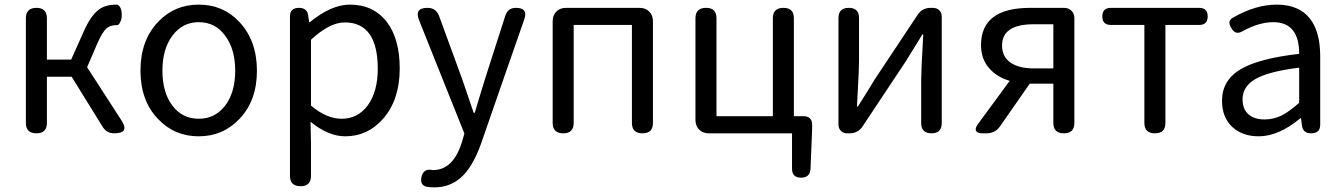

<svg xmlns="http://www.w3.org/2000/svg" viewBox="-20 -577 5815 831"><path d="M138 0Q92 0 92 -45V-498Q92 -543 138 -543Q183 -543 183 -498V-319H288L342 -440Q372 -508 407 -535Q436 -557 484 -557Q485 -557 486 -557Q500 -554 505 -532Q509 -512 505 -494Q503 -485 498 -477Q492 -467 485 -468Q484 -468 482 -468Q458 -468 442 -455Q423 -438 403 -393L357 -286L505 -57Q543 0 474 0Q442 0 425 -27L290 -245H236H183V-45Q183 0 138 0Z M840 13Q735 13 664 -62Q588 -141 588 -271.5Q588 -402 664 -482Q735 -557 840 -557Q946 -557 1016 -482Q1092 -401 1092 -271Q1092 -141 1016 -62Q945 13 840 13ZM840 -63Q911 -63 954.5 -120Q998 -177 998 -271Q998 -365 954 -423Q912 -481 840 -481Q770 -481 726.5 -423Q683 -365 683 -271Q683 -177 726 -120Q769 -63 840 -63Z M1281 229Q1235 229 1235 184V-157V-506Q1235 -543 1274 -543Q1310 -543 1314 -509L1318 -481H1321Q1414 -557 1494 -557Q1597 -557 1655 -481Q1710 -408 1710 -280Q1710 -146 1639 -64Q1572 13 1474 13Q1401 13 1324 -50L1326 45V184Q1326 229 1281 229ZM1459 -63Q1528 -63 1571 -120Q1615 -180 1615 -279Q1615 -480 1472 -480Q1407 -480 1326 -405V-262V-120Q1393 -63 1459 -63Z M1860 234Q1842 234 1825 231Q1797 223 1804 190Q1813 150 1852 159Q1854 159 1855 159Q1940 159 1978 42L1990 1L1794 -489Q1772 -543 1830 -543Q1867 -543 1880 -509L1978 -241Q1980 -234 1985 -221Q2015 -131 2030 -89H2035Q2041 -110 2054 -153Q2072 -213 2081 -241L2167 -509Q2178 -543 2213 -543Q2267 -543 2249 -493L2164 -249L2062 45Q2030 134 1987 180Q1935 234 1860 234Z M2418 0Q2372 0 2372 -45V-485Q2372 -511 2388 -527Q2404 -543 2430 -543H2589H2748Q2774 -543 2790 -527Q2806 -511 2806 -485V-45Q2806 0 2761 0Q2715 0 2715 -45V-469H2463V-45Q2463 0 2418 0Z M3447 192Q3408 192 3408 153V0H3199H3048Q3022 0 3006 -16Q2990 -32 2990 -58V-498Q2990 -543 3036 -543Q3081 -543 3081 -498V-74H3325V-498Q3325 -543 3371 -543Q3416 -543 3416 -498V-74H3459Q3476 -74 3485.5 -64.5Q3495 -55 3495 -38V-17L3488 154Q3486 192 3447 192Z M3648 0Q3630 0 3619.5 -10.5Q3609 -21 3609 -39V-499Q3609 -543 3654 -543Q3698 -543 3698 -499V-316Q3698 -279 3693 -191Q3690 -141 3689 -116H3693Q3729 -172 3765 -232L3951 -512Q3971 -543 4008 -543H4017Q4035 -543 4045.5 -532.5Q4056 -522 4056 -504V-271V-44Q4056 0 4012 0Q3967 0 3967 -44V-227Q3967 -274 3974 -390Q3975 -415 3976 -428H3972Q3968 -422 3960 -408Q3916 -338 3900 -311L3714 -31Q3694 0 3657 0Z M4232 0Q4210 0 4204.5 -10.5Q4199 -21 4212 -39L4350 -227Q4294 -244 4262 -281Q4226 -321 4226 -382Q4226 -543 4439 -543H4534H4585Q4605 -543 4617.5 -530.5Q4630 -518 4630 -498V-45Q4630 0 4585 0Q4539 0 4539 -45V-215H4439H4437L4308 -30Q4287 0 4250 0ZM4454 -281H4539V-376V-472H4454Q4317 -472 4317 -380Q4317 -332 4353 -306.5Q4389 -281 4454 -281Z M4979 0Q4933 0 4933 -45V-469H4788Q4751 -469 4751 -506Q4751 -543 4788 -543H4979H5170Q5207 -543 5207 -506Q5207 -469 5170 -469H5024V-45Q5024 0 4979 0Z M5428 13Q5358 13 5314 -27Q5269 -69 5269 -141Q5269 -229 5349 -277Q5428 -324 5603 -344Q5603 -481 5491 -481Q5429 -481 5358 -442Q5327 -423 5309 -456Q5300 -472 5301 -482Q5302 -492 5317 -501Q5415 -557 5506 -557Q5602 -557 5650 -496Q5694 -439 5694 -334V-167V-37Q5694 0 5655 0Q5619 0 5615 -34L5611 -65H5608Q5514 13 5428 13ZM5454 -60Q5492 -60 5529 -78Q5561 -95 5603 -132V-208V-284Q5470 -268 5412 -234Q5358 -202 5358 -147Q5358 -103 5386 -80Q5411 -60 5454 -60Z"/></svg>

Font: GenSenRounded TW R
Style: Regular
Weight: 400
Version: Version 1.501;PS 1;hotconv 16.6.51;makeotf.lib2.5.65220